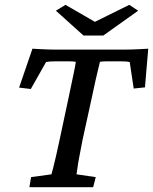

<svg xmlns="http://www.w3.org/2000/svg" viewBox="-20 -780 638 800"><path d="M597.7 -577.1 584 -416 537.1 -411.1 520.5 -521.5Q511.7 -523.4 502 -523.9Q492.2 -524.4 483.4 -524.4H447.3Q438.5 -524.4 422.9 -524.4Q407.2 -524.4 396.5 -522.5Q394.5 -513.7 389.6 -494.1Q384.8 -474.6 377.9 -444.3Q371.1 -414.1 362.3 -372.1L324.2 -198.2Q315.4 -153.3 310.1 -125Q304.7 -96.7 302.7 -80.1Q300.8 -63.5 298.8 -53.7L378.9 -42L368.2 0H102.5L109.4 -42L194.3 -53.7Q197.3 -63.5 201.7 -81.1Q206.1 -98.6 212.9 -127.4Q219.7 -156.2 228.5 -198.2L265.6 -372.1Q279.3 -437.5 287.1 -474.6Q294.9 -511.7 295.9 -522.5Q284.2 -524.4 269.5 -524.4Q254.9 -524.4 245.1 -524.4H210.9Q201.2 -524.4 191.4 -523.9Q181.6 -523.4 171.9 -521.5L108.4 -409.2L59.6 -415L115.2 -577.1Q129.9 -576.2 148.4 -575.2Q167 -574.2 185.5 -573.7Q204.1 -573.2 219.7 -573.2H491.2Q507.8 -573.2 525.9 -573.7Q543.9 -574.2 563 -575.2Q582 -576.2 597.7 -577.1ZM212.9 -735.4 252.9 -759.8 403.3 -672.9H342.8L518.6 -759.8L555.7 -735.4L410.2 -631.8H328.1Z"/></svg>

Font: Crimson Pro Medium
Style: Italic
Weight: 500
Italic angle: -12°
Designer: Jacques Le Bailly
Foundry: Baron von Fonthausen
Version: Version 1.003